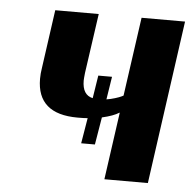

<svg xmlns="http://www.w3.org/2000/svg" viewBox="-43 -543 585 585"><g transform="rotate(5 250.0 -250.0)"><path d="M367 -500H500L430 0H297L326 -206H325Q308 -195 273 -187L259 -103H217L230 -181Q220 -180 199 -180Q75 -180 75 -288Q75 -304 78 -322L103 -500H236L210 -318Q208 -300 208 -294Q208 -250 240 -243L251 -313H293L282 -243Q295 -245 308 -249Q321 -253 327 -256L333 -259Z"/></g></svg>

Font: Arsenal
Style: Bold Italic
Weight: 700
Italic angle: -9.10001°
Designer: Andrij Shevchenko
Foundry: Stairsfor
Version: Version 2.001;PS 002.001;hotconv 1.0.88;makeotf.lib2.5.64775